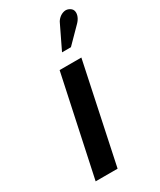

<svg xmlns="http://www.w3.org/2000/svg" viewBox="-184 -778 702 841"><g transform="rotate(-30 167.5 -357.5)"><path d="M313 -638Q325 -650 330.5 -663.5Q336 -677 334 -689Q332 -701 321 -708Q307 -717 292.5 -714Q278 -711 266.5 -701Q255 -691 250 -679L194 -563H239ZM39 0H150L256 -501H146Z"/></g></svg>

Font: Advent Pro
Style: Italic
Weight: 400
Italic angle: -12°
Designer: VivaRado, Andreas Kalpakidis
Foundry: VivaRado, Andreas Kalpakidis
Version: Version 3.000